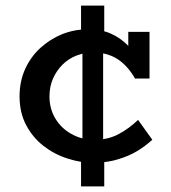

<svg xmlns="http://www.w3.org/2000/svg" viewBox="-20 -654 611 687"><path d="M270 13V-75Q245 -79 221 -87Q174 -102 135.5 -132Q97 -162 73.5 -206.5Q50 -251 50 -309Q50 -363 70 -407Q90 -451 124.5 -482.5Q159 -514 203 -532Q236 -545 270 -548V-634H353V-542Q365 -539 376 -534Q410 -519 436 -493Q437 -491 439 -489V-540H515V-373H463Q439 -416 403 -441Q379 -457 349 -463V-156Q381 -161 406 -175Q443 -195 474 -225L525 -154Q500 -131 470 -113Q440 -95 402 -84Q380 -77 353 -74V13ZM275 -159V-462Q264 -459 253 -455Q225 -444 203.5 -422.5Q182 -401 169.5 -372.5Q157 -344 157 -309Q157 -265 178 -230Q199 -195 235 -175Q254 -164 275 -159Z"/></svg>

Font: BioRhyme ExtraBold Medium
Style: Regular
Weight: 500
Version: Version 1.600;gftools[0.9.33]